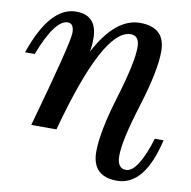

<svg xmlns="http://www.w3.org/2000/svg" viewBox="-102 -844 1186 1195"><g transform="rotate(10 491.0 -246.5)"><path d="M714.4 249.5Q557.1 249.5 557.1 92.8Q557.1 -32.2 627.2 -262.9Q697.3 -493.7 697.3 -589.4Q697.3 -663.6 642.6 -663.6Q468.8 -663.6 289.1 0H129.9Q282.7 -544.4 282.7 -608.4Q282.7 -668 243.7 -668Q162.6 -668 74.2 -438.5H13.2Q118.2 -743.2 283.7 -743.2Q417.5 -743.2 417.5 -595.7Q417.5 -550.8 410.2 -512.7Q532.2 -743.2 687.5 -743.2Q847.2 -743.2 847.2 -591.3Q847.2 -466.3 774.9 -235.1Q702.6 -3.9 702.6 92.8Q702.6 173.3 757.8 173.3Q833.5 173.3 902.3 -48.8H957.5Q888.7 249.5 714.4 249.5Z"/></g></svg>

Font: Munson
Style: Bold Italic
Weight: 700
Italic angle: -12°
Designer: Paul James MIller
Foundry: High-Logic / Made with FontCreator
Version: Version 2.10;May 5, 2019;FontCreator 11.5.0.2430 64-bit